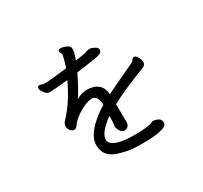

<svg xmlns="http://www.w3.org/2000/svg" viewBox="-162 -997 1324 1254"><g transform="rotate(-30 500.0 -370.5)"><path d="M582 33.2Q508.8 33.2 469 25.6Q429.2 18.1 394 5.9Q310.1 -23.9 310.1 -107.9Q310.1 -178.2 399.9 -254.9Q439.9 -289.1 482.9 -314Q482.9 -346.2 470.5 -366.7Q458 -387.2 438 -387.2Q408.2 -386.2 372.1 -369.1Q335.9 -352.1 306.4 -329.1Q276.9 -306.2 264.4 -286.6Q252 -267.1 237.1 -267.1Q222.2 -267.1 210 -281Q197.8 -294.9 197.8 -314Q197.8 -332 211.9 -348.1Q293 -430.2 359.9 -571.8Q254.9 -560.1 226.1 -560.1Q204.1 -560.1 193.8 -571.8Q168 -601.1 168 -616.2Q168 -633.8 184.1 -633.8Q191.9 -633.8 200.4 -629.9Q209 -626 233.9 -626Q258.8 -626 391.1 -642.1Q409.2 -694.8 415 -731Q415 -740.2 410.4 -747.1Q405.8 -753.9 405.8 -759.8Q405.8 -773.9 422.9 -773.9Q432.1 -773.9 447.8 -770Q491.2 -757.8 491.2 -730Q491.2 -705.1 471.2 -653.8L514.2 -660.2Q542 -664.1 557.9 -669.9Q573.7 -675.8 586.9 -675.8Q598.1 -675.8 620.1 -664.8Q642.1 -653.8 642.1 -637.2Q642.1 -627 635 -619.9Q627.9 -612.8 606.4 -606.9Q585 -601.1 440.9 -582Q396 -487.8 356 -428.2Q394 -453.1 439 -453.1Q545.9 -450.2 554.2 -352.1Q606.9 -378.9 688 -416.5Q769 -454.1 779.5 -459.5Q790 -464.8 794.9 -474.9Q799.8 -484.9 813 -484.9Q823.7 -484.9 835.9 -464.8Q848.1 -444.8 848.1 -425.8Q848.1 -404.8 827.1 -395Q663.1 -333 556.2 -275.9L557.1 -142.1Q557.1 -103 520 -99.1Q494.1 -99.1 480 -134.8Q476.1 -147.9 476.1 -154.8Q481 -193.8 481 -231Q385.7 -165 381.8 -109.9Q381.8 -49.8 524.9 -42L563 -41Q664.1 -41 698.7 -57.1Q703.1 -60.1 707 -60.1H717.8Q726.1 -60.1 746.6 -50.5Q767.1 -41 767.1 -16.1Q767.1 33.2 582 33.2Z"/></g></svg>

Font: LXGW WenKai GB Screen
Style: Regular
Weight: 400
Designer: LXGW / Fontworks Inc.
Foundry: LXGW / Fontworks Inc.
Version: Version 1.321;February 19, 2024;FontCreator 14.0.0.2901 64-b